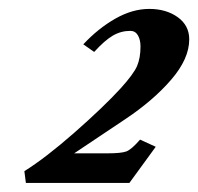

<svg xmlns="http://www.w3.org/2000/svg" viewBox="-20 -664 445 431"><path d="M38.1 -253.4 34.7 -279.8Q82.5 -309.6 147.5 -366.7Q212.4 -423.8 250.5 -465.3Q279.8 -497.6 287.6 -515.6Q295.4 -533.7 295.4 -559.6Q295.4 -574.7 289.6 -584.7Q283.7 -594.7 272.5 -594.7Q251.5 -594.7 233.2 -584Q214.8 -573.2 191.4 -547.4L167 -564.5Q200.2 -600.1 238.8 -622.1Q277.3 -644 314.9 -644Q353 -644 378.9 -625.5Q404.8 -606.9 404.8 -575.7Q404.8 -532.2 364.5 -485.4Q324.2 -438.5 261.2 -396.5L146.5 -319.8H220.7Q252 -319.8 263.4 -324Q274.9 -328.1 294.4 -350.6L329.6 -334.5L270.5 -253.4Z"/></svg>

Font: Elstob Grade
Style: Italic
Weight: 400
Italic angle: -20°
Designer: Peter S. Baker
Version: Version 1.015